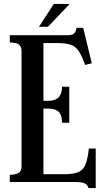

<svg xmlns="http://www.w3.org/2000/svg" viewBox="-20 -930 523 981"><path d="M30 -37Q62 -37 76 -47Q90 -57 90 -80V-670Q90 -693 76 -703Q62 -713 30 -713V-750H325Q348 -750 358 -758.5Q368 -767 371 -788H405L449 -607L415 -598Q398 -646 381.5 -670Q365 -694 339.5 -702Q314 -710 269 -710H202V-415H228Q297 -415 297 -487H334V-303H297Q297 -341 280.5 -358Q264 -375 228 -375H202V-40H310Q355 -40 379.5 -50Q404 -60 416 -88Q428 -116 434 -171H469V31H432Q428 14 412.5 7Q397 0 363 0H30ZM255 -910H336L225 -793H179Z"/></svg>

Font: Girassol
Style: Regular
Weight: 400
Width: 3
Designer: Liam Spradlin
Version: Version 1.004